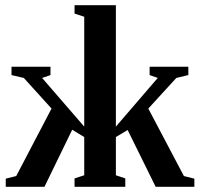

<svg xmlns="http://www.w3.org/2000/svg" viewBox="-20 -714 765 734"><path d="M468 -217 423 -190V-44L459 -32V0H265V-32L302 -44V-190L256 -218L150 0H2V-31L42 -41L177 -299L71 -416L24 -427V-459H173V-427L141 -416L302 -230V-650L265 -662V-694H423V-650V-230L583 -416L552 -427V-459H700V-427L654 -416L547 -299L683 -41L723 -31V0H575Z"/></svg>

Font: Libra Serif Modern
Style: Bold
Weight: 700
Designer: Stefan Peev, Context Ltd
Foundry: Ascender Corporation
Version: Version 1.000